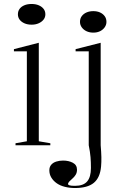

<svg xmlns="http://www.w3.org/2000/svg" viewBox="-20 -730 635 965"><path d="M139 -606Q118 -606 102.5 -613Q87 -620 78.5 -631.5Q70 -643 70 -658Q70 -674 78.5 -685.5Q87 -697 102.5 -703.5Q118 -710 139 -710Q159 -710 174.5 -703.5Q190 -697 199 -685.5Q208 -674 208 -658Q208 -643 199 -631.5Q190 -620 174.5 -613Q159 -606 139 -606ZM58 0V-10L115 -20V-472H50V-483L175 -515V-20L233 -10V0ZM449 -566Q430 -566 415 -573Q400 -580 391 -592.5Q382 -605 382 -620Q382 -637 391 -649Q400 -661 415 -667.5Q430 -674 449 -674Q468 -674 482.5 -667.5Q497 -661 506 -649Q515 -637 515 -620Q515 -605 506 -592.5Q497 -580 482.5 -573Q468 -566 449 -566ZM357 215Q330 215 306 209Q282 203 265 191Q248 179 238 162.5Q228 146 228 126Q228 109 237.5 98Q247 87 263 82Q279 77 297 77Q325 77 346 88Q367 99 367 123Q367 138 360 149Q353 160 344 167.5Q335 175 328.5 182Q322 189 322 195Q322 199 329.5 201.5Q337 204 357 204Q399 204 418 182Q437 160 437 114Q437 85 435 60Q433 35 426 0V-472H360V-483L486 -515V0Q489 35 489.5 59.5Q490 84 488 107Q483 163 451.5 189Q420 215 357 215Z"/></svg>

Font: Kalnia Light
Style: Regular
Weight: 300
Designer: Frida Medrano
Foundry: Frida Medrano
Version: Version 1.105